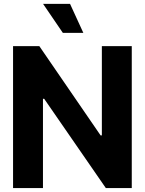

<svg xmlns="http://www.w3.org/2000/svg" viewBox="-20 -964 742 984"><path d="M655.3 -727.5V0H522.5L206.5 -457.5H200.2V0H46.9V-727.5H181.6L495.6 -270H502V-727.5ZM302.2 -795.4 200.7 -944.3H338.9L407.2 -795.4Z"/></svg>

Font: Inter Tight
Style: Bold
Weight: 700
Designer: Rasmus Andersson
Foundry: rsms
Version: Version 3.004; ttfautohint (v1.8.4.7-5d5b)